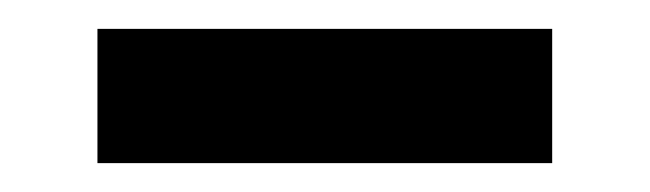

<svg xmlns="http://www.w3.org/2000/svg" viewBox="-20 -668 450 133"><path d="M362.5 -555H47.5V-648H362.5Z"/></svg>

Font: Anek Kannada
Style: Bold
Weight: 700
Version: Version 1.003